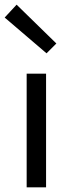

<svg xmlns="http://www.w3.org/2000/svg" viewBox="-32 -801 299 821"><path d="M82 0H165V-486H82ZM167 -573 209 -615 39 -781 -12 -726Z"/></svg>

Font: DAIFUKU Sans
Style: Regular
Weight: 400
Designer: Original font ‘Source Han Sans JP’ : Paul D. Hunt
Foundry: Daifuku
Version: Version 1.000